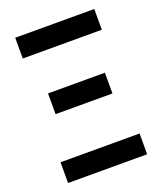

<svg xmlns="http://www.w3.org/2000/svg" viewBox="-136 -824 772 913"><g transform="rotate(-20 250.0 -367.5)"><path d="M50 -630V-735H450V-630ZM106 -328V-433H394V-328ZM50 0V-105H450V0Z"/></g></svg>

Font: Iosevka Curly Extrabold
Style: Regular
Weight: 800
Monospace: yes
Designer: Belleve Invis
Foundry: Belleve Invis
Version: Version 22.1.2; ttfautohint (v1.8.4)